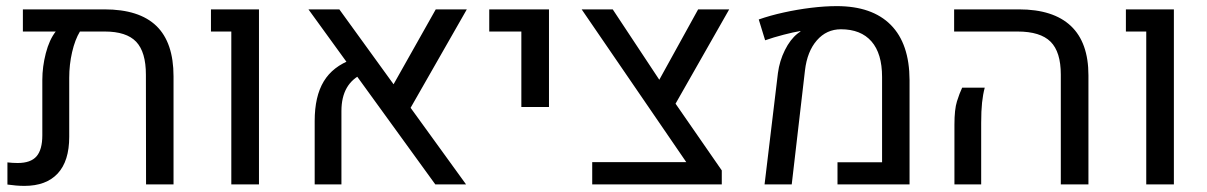

<svg xmlns="http://www.w3.org/2000/svg" viewBox="-20 -606 3966 631"><path d="M323.2 -575.2Q437.5 -575.2 493.9 -520.8Q550.3 -466.3 550.3 -355V0H460L459.5 -360.4Q459.5 -435.1 427.5 -468.8Q395.5 -502.4 324.2 -502.4H242.7Q226.6 -476.1 217 -434.8Q207.5 -393.6 207.5 -350.1V-156.2Q207.5 -76.7 169.7 -35.9Q131.8 4.9 60.5 4.9Q45.9 4.9 32.5 3.7Q19 2.4 4.4 0.5V-72.3Q13.2 -71.3 21.7 -70.8Q30.3 -70.3 38.1 -70.3Q81.1 -70.3 100.1 -92.3Q119.1 -114.3 119.1 -161.6V-343.3Q119.1 -386.7 130.6 -431.2Q142.1 -475.6 163.1 -502.4H55.2V-575.2Z M740.2 0V-502.4H673.3V-575.2H831.1V0Z M1410.6 0 993.7 -575.2H1095.2L1511.7 0ZM1014.2 0V-208.5Q1014.2 -289.1 1043.9 -338.4Q1073.7 -387.7 1136.7 -410.6L1172.4 -363.8Q1102.1 -332 1102.1 -241.2V0ZM1514.2 -575.2 1315.9 -228 1255.9 -297.9 1412.1 -575.2Z M1693.4 -254.4V-502.4H1587.9V-575.2H1784.2V-254.4Z M1926.3 0V-73.2H2235.4L1891.6 -575.2H1993.7L2168.5 -311L2352.1 -45.9V0ZM2185.1 -238.8 2128.9 -311.5 2274.4 -575.2H2376.5Z M2492.7 0 2536.6 -365.7Q2542 -406.2 2559.6 -441.4Q2577.1 -476.6 2601.1 -495.6Q2603.5 -497.6 2606.2 -499.3Q2608.9 -501 2610.8 -502.4L2609.9 -503.9Q2588.4 -500.5 2555.4 -491.9Q2522.5 -483.4 2494.6 -473.6L2473.6 -542Q2511.2 -555.2 2555.4 -564.9Q2599.6 -574.7 2645 -580.3Q2690.4 -585.9 2730 -585.9Q2846.2 -585.9 2907.5 -524.2Q2968.8 -462.4 2969.2 -342.8V0H2732.4V-72.8H2878.9V-353Q2878.9 -430.2 2844 -470Q2809.1 -509.8 2743.7 -509.8Q2696.3 -509.8 2664.6 -473.4Q2632.8 -437 2625.5 -374.5L2582 0Z M3466.3 0V-360.8Q3466.3 -435.5 3432.6 -469Q3398.9 -502.4 3324.2 -502.4H3115.7V-575.2H3328.6Q3441.4 -575.2 3499.3 -520.8Q3557.1 -466.3 3557.1 -358.4V0ZM3116.7 0V-196.3Q3116.7 -246.6 3125 -272.9Q3133.3 -299.3 3142.1 -317.9H3216.3Q3210.4 -295.9 3207.5 -268.8Q3204.6 -241.7 3204.6 -202.1V0Z M3747.1 0V-502.4H3680.2V-575.2H3837.9V0Z"/></svg>

Font: Heebo
Style: Regular
Weight: 400
Designer: Oded Ezer
Foundry: Ezer Type House
Version: Version 3.100